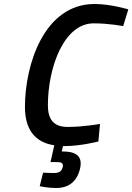

<svg xmlns="http://www.w3.org/2000/svg" viewBox="-20 -722 663 962"><path d="M481 -101C481 -101 398 -86 319 -86C249 -86 220 -124 220 -194C220 -386 301 -605 449 -605C529 -605 597 -591 597 -591L623 -675C623 -675 535 -702 454 -702C201 -702 105 -398 105 -186C105 -77 152 -9 252 6L233 90H262C284 90 300 93 294 116C289 136 276 145 249 145C229 145 196 143 196 143L179 211C179 211 219 220 261 220C325 220 366 187 381 123C397 55 353 37 295 37H289L296 10H305C382 10 473 -13 473 -13L481 -101Z"/></svg>

Font: RazerF5 SemiBold
Style: Italic
Weight: 600
Foundry: Razer Inc.
Version: Version 2